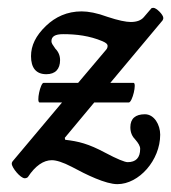

<svg xmlns="http://www.w3.org/2000/svg" viewBox="-20 -440 436 489"><path d="M81 -179H138L12 -29C11 -27 10 -26 10 -23C10 -13 32 14 43 14C46 14 49 13 51 11C70 -18 91 -32 112 -32C123 -32 140 -27 163 -15C200 5 249 29 279 29C334 29 388 -32 388 -97C388 -122 373 -149 349 -149C325 -149 312 -138 312 -116C312 -102 317 -92 325 -84C332 -76 337 -68 337 -61C337 -38 326 -27 305 -27C298 -27 278 -35 248 -51C205 -74 180 -80 146 -84L145 -89L220 -179H308C317 -179 329 -229 320 -229H261L394 -388C395 -390 396 -392 396 -394C396 -403 378 -420 371 -420C367 -420 365 -419 364 -417L346 -396C339 -388 328 -384 313 -384C301 -384 281 -388 254 -397C227 -407 205 -411 188 -411C151 -411 121 -397 97 -374C71 -349 59 -324 59 -297C59 -267 72 -251 98 -251C121 -251 133 -264 133 -287C133 -298 129 -308 121 -316C114 -326 111 -330 111 -335C111 -347 120 -353 141 -353C174 -353 208 -349 241 -335C250 -331 254 -328 254 -323C254 -320 253 -316 250 -313L179 -229H91C83 -229 72 -179 81 -179Z"/></svg>

Font: Junicode Two Beta SemiCondensed Medium
Style: Italic
Weight: 500
Width: 4
Italic angle: -10°
Version: Version 1.063